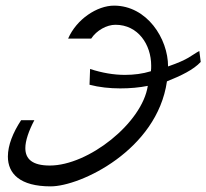

<svg xmlns="http://www.w3.org/2000/svg" viewBox="-20 -664 733 682"><path d="M573 -375C623 -395 667 -416 693 -444L688 -483C657 -466 652 -454 577 -428C577 -527 502 -644 385 -644C325 -644 252 -596 222 -527H304C323 -556 359 -576 390 -576C471 -576 517 -505 517 -431C517 -424 517 -417 516 -411C487 -402 456 -398 424 -398C384 -398 343 -405 300 -419L298 -363C332 -354 370 -350 407 -350C442 -350 475 -353 505 -359C485 -227 294 -76 157 -76C95 -76 70 -99 70 -138C70 -164 82 -199 102 -237H55C26 -193 8 -148 8 -108C8 -47 51 -2 160 -2C266 -2 538 -131 573 -375Z"/></svg>

Font: Marck Script
Style: Regular
Weight: 400
Designer: Denis Masharov, Marck Fogel
Foundry: Denis Masharov
Version: Version 1.002